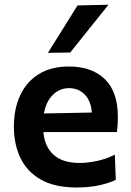

<svg xmlns="http://www.w3.org/2000/svg" viewBox="-20 -798 567 830"><path d="M311 12.5Q217 12.5 157 -21.5Q97 -55.5 68.5 -115Q40 -174.5 40 -251Q40 -327 67.2 -385.8Q94.5 -444.5 147.5 -477.5Q200.5 -510.5 277.5 -510.5Q377 -510.5 433.2 -456Q489.5 -401.5 489.5 -292.5Q489.5 -254.5 485.5 -227H167.5Q173 -164 211.8 -128.8Q250.5 -93.5 325.5 -93.5Q357 -93.5 399 -102.2Q441 -111 476.5 -129.5L480.5 -20.5Q452 -6.5 408.8 3Q365.5 12.5 311 12.5ZM278.5 -417Q237 -417 207.8 -387.2Q178.5 -357.5 170 -307.5L377 -311.5Q373.5 -361 346.5 -389Q319.5 -417 278.5 -417ZM187 -569.5Q219 -620.5 251.2 -672Q283.5 -723.5 315 -774.5L449 -777.5Q406 -724 364.8 -672.5Q323.5 -621 283.5 -571Z"/></svg>

Font: Heraclito SemiBold
Style: Regular
Weight: 600
Designer: Kostas Bartsokas (font) & Cristiano Sobral (main changes)
Foundry: Kostas Bartsokas (font) & Cristiano Sobral (main changes)
Version: Version 1.00;July 8, 2020;FontCreator 13.0.0.2655 64-bit